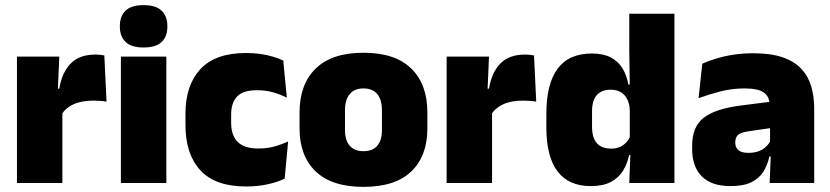

<svg xmlns="http://www.w3.org/2000/svg" viewBox="-20 -713 3232 748"><path d="M220.5 -267.5 169.5 -367.5H211Q221 -430 255 -465.2Q289 -500.5 352.5 -500.5Q362 -500.5 370.2 -499.5Q378.5 -498.5 386.5 -497L395 -317Q385 -319 371.2 -320Q357.5 -321 344.5 -321Q297.5 -321 266.5 -306.8Q235.5 -292.5 220.5 -267.5ZM46 0V-492.5H211L204 -329.5H223V0Z M451 0V-492.5H628V0ZM539.5 -528Q491 -528 469 -549.8Q447 -571.5 447 -608.5V-612.5Q447 -649.5 469 -671.2Q491 -693 539.5 -693Q587.5 -693 609.8 -671.2Q632 -649.5 632 -612.5V-608.5Q632 -571 609.8 -549.5Q587.5 -528 539.5 -528Z M939 13.5Q818.5 13.5 760.5 -49.5Q702.5 -112.5 702.5 -227V-269.5Q702.5 -380.5 760.5 -443.5Q818.5 -506.5 938.5 -506.5Q968 -506.5 994.5 -502.8Q1021 -499 1043.5 -492.2Q1066 -485.5 1083.5 -477L1097.5 -332.5Q1073 -345 1044.5 -353.2Q1016 -361.5 981 -361.5Q927 -361.5 903.8 -337Q880.5 -312.5 880.5 -266.5V-234Q880.5 -186 906 -160.2Q931.5 -134.5 986 -134.5Q1020 -134.5 1047.8 -142Q1075.5 -149.5 1102.5 -162L1089 -17Q1061.5 -3.5 1022.5 5Q983.5 13.5 939 13.5Z M1396 15Q1272.5 15 1209.8 -45.2Q1147 -105.5 1147 -212.5V-275Q1147 -384.5 1210 -446Q1273 -507.5 1396 -507.5Q1519.5 -507.5 1582.2 -446Q1645 -384.5 1645 -275V-212.5Q1645 -105.5 1582.5 -45.2Q1520 15 1396 15ZM1396 -124Q1431.5 -124 1449.8 -145.2Q1468 -166.5 1468 -206V-282Q1468 -324.5 1449.8 -346.5Q1431.5 -368.5 1396 -368.5Q1361 -368.5 1342.5 -346.5Q1324 -324.5 1324 -282V-206Q1324 -166.5 1342.5 -145.2Q1361 -124 1396 -124Z M1894.5 -267.5 1843.5 -367.5H1885Q1895 -430 1929 -465.2Q1963 -500.5 2026.5 -500.5Q2036 -500.5 2044.2 -499.5Q2052.5 -498.5 2060.5 -497L2069 -317Q2059 -319 2045.2 -320Q2031.5 -321 2018.5 -321Q1971.5 -321 1940.5 -306.8Q1909.5 -292.5 1894.5 -267.5ZM1720 0V-492.5H1885L1878 -329.5H1897V0Z M2281 12Q2196 12 2152.2 -45.2Q2108.5 -102.5 2108.5 -217V-269.5Q2108.5 -386 2152.2 -445.2Q2196 -504.5 2286 -504.5Q2330 -504.5 2359 -489.5Q2388 -474.5 2404.8 -447.5Q2421.5 -420.5 2428 -383.5H2473.5L2433.5 -281Q2433 -307 2424.2 -325.2Q2415.5 -343.5 2399.2 -353.5Q2383 -363.5 2359 -363.5Q2323.5 -363.5 2305 -342.5Q2286.5 -321.5 2286.5 -279.5V-219Q2286.5 -176.5 2305.2 -155.2Q2324 -134 2361.5 -134Q2380 -134 2394.8 -140.5Q2409.5 -147 2420 -158.5Q2430.5 -170 2436.5 -185L2480 -109H2431Q2424 -75 2407 -47.5Q2390 -20 2359.5 -4Q2329 12 2281 12ZM2431.5 0 2436.5 -128.5 2433.5 -153V-350V-372.5L2431.5 -517V-659.5H2607.5V0Z M2978.5 0 2983.5 -126 2980 -130.5V-283.5L2978.5 -301.5Q2978.5 -336 2956.2 -352.2Q2934 -368.5 2880.5 -368.5Q2832 -368.5 2787.2 -357Q2742.5 -345.5 2701.5 -330.5L2716 -465Q2741 -476 2771.5 -485.2Q2802 -494.5 2838 -500Q2874 -505.5 2914.5 -505.5Q2983 -505.5 3028.8 -489.8Q3074.5 -474 3101.5 -445.2Q3128.5 -416.5 3140.2 -377Q3152 -337.5 3152 -290V0ZM2826 12Q2752 12 2714.2 -25.8Q2676.5 -63.5 2676.5 -133V-145.5Q2676.5 -219.5 2721.8 -254.5Q2767 -289.5 2866.5 -302L2992 -318L3002.5 -217L2896 -201.5Q2867 -197.5 2855.8 -187.8Q2844.5 -178 2844.5 -159V-157Q2844.5 -139.5 2856.2 -128.5Q2868 -117.5 2895.5 -117.5Q2918.5 -117.5 2935.2 -123.8Q2952 -130 2963.2 -140.5Q2974.5 -151 2981 -163.5L3006 -103.5H2977.5Q2970 -70 2953.8 -44Q2937.5 -18 2907 -3Q2876.5 12 2826 12Z"/></svg>

Font: Anek Telugu Medium ExtraBold
Style: Regular
Weight: 800
Version: Version 1.003